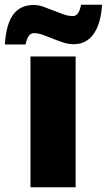

<svg xmlns="http://www.w3.org/2000/svg" viewBox="-62 -792 451 812"><path d="M257.8 0H66.9V-553.2H257.8ZM249.5 -605Q227.5 -605 205.3 -612.3Q183.1 -619.6 161.6 -628.4Q140.1 -637.2 119.9 -644.5Q99.6 -651.9 81.5 -651.9Q55.2 -651.9 46.4 -604H-41.5Q-36.1 -689.5 -6.3 -730.2Q23.4 -771 81.5 -771Q100.1 -771 121.1 -763.7Q142.1 -756.3 163.6 -747.6Q185.1 -738.8 206.1 -731.4Q227.1 -724.1 245.6 -724.1Q259.8 -724.1 268.1 -736.3Q276.4 -748.5 280.8 -772H369.6Q364.3 -690.4 333.5 -647.7Q302.7 -605 249.5 -605Z"/></svg>

Font: OpenSansExtrabold
Style: Regular
Weight: 800
Foundry: Ascender Corporation
Version: Version 1.10